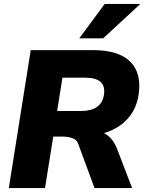

<svg xmlns="http://www.w3.org/2000/svg" viewBox="-20 -961 753 981"><path d="M25 0ZM25 0 137 -705H453Q587 -705 646 -645.5Q705 -586 688 -476Q677 -403 630.5 -352.5Q584 -302 511 -281Q555 -259 578 -201L655 0H463L380 -225Q373 -247 350.5 -255Q328 -263 302 -263H252L210 0ZM272 -394H394Q498 -394 511 -476Q525 -564 416 -564H299ZM385 -765 515 -941H697L507 -765Z"/></svg>

Font: Winston ExtraBold
Style: Italic
Weight: 800
Italic angle: -9°
Designer: Original fonts by Vernon Adams / Changes by Cristiano Sobral
Foundry: Original fonts by Vernon Adams / Changes by Cristiano Sobral
Version: Version 2.503;July 17, 2020;FontCreator 13.0.0.2655 64-bit